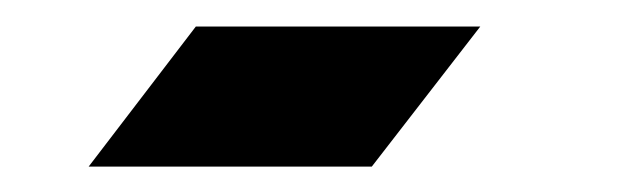

<svg xmlns="http://www.w3.org/2000/svg" viewBox="-20 -197 481 146"><path d="M262.7 -70.3H47.4L128.9 -176.8H345.2Z"/></svg>

Font: XB Zar
Style: Bold
Weight: 700
Designer: Behnam
Foundry: Irmug
Version: Version 8.005 2009